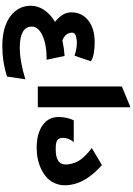

<svg xmlns="http://www.w3.org/2000/svg" viewBox="236 -1078 1149 1661"><g transform="rotate(90 810.5 -247.5)"><path d="M509.8 -458 461.9 -317.9Q401.4 -337.9 349.1 -337.9Q334 -337.9 328.1 -336.9Q287.6 -331.5 273.9 -321Q260.3 -310.5 263.2 -286.1Q266.1 -261.7 283 -242.9Q299.8 -224.1 329.1 -212.9Q401.9 -228 463.9 -231.9L497.1 -76.2Q369.1 -77.6 289.6 -41.3Q210 -4.9 210 51.8Q210 103 255.9 129.4Q301.8 155.8 390.1 155.8Q510.7 155.8 666 107.9L642.1 266.1Q515.1 307.1 373 307.1Q274.9 307.1 197.8 278.6Q120.6 250 75.2 193.4Q29.8 136.7 29.8 60.1Q29.8 0 65.9 -54.2Q102.1 -108.4 168.9 -148.9Q95.2 -208.5 87.9 -272Q79.6 -364.3 142.6 -424.3Q205.6 -484.4 316.9 -491.2Q321.3 -491.2 330.8 -491.7Q340.3 -492.2 345.2 -492.2Q395.5 -492.2 441.7 -484.1Q487.8 -476.1 509.8 -458Z M728 0V-727.1L907.7 -801.8V0Z M1020.5 -311H1208.5Q1172.4 -264.6 1172.4 -217.8Q1172.4 -183.6 1192.1 -169.2Q1211.9 -154.8 1268.6 -154.8Q1303.2 -154.8 1328.1 -159.9Q1353 -165 1371.8 -177.2Q1390.6 -189.5 1398.2 -211.7Q1405.8 -233.9 1401.4 -266.1Q1393.1 -329.1 1356.2 -376.5Q1319.3 -423.8 1260.3 -466.8L1408.2 -555.2Q1440.9 -525.4 1466.6 -497.3Q1492.2 -469.2 1517.3 -433.3Q1542.5 -397.5 1558.8 -356Q1575.2 -314.5 1580.6 -270Q1587.9 -213.9 1572.3 -166.5Q1556.6 -119.1 1525.1 -87.2Q1493.7 -55.2 1450 -33Q1406.2 -10.7 1357.9 -0.5Q1309.6 9.8 1259.3 9.8Q1137.2 9.8 1064.7 -40.8Q992.2 -91.3 992.2 -179.2Q992.2 -250 1020.5 -311Z"/></g></svg>

Font: LT Superior Black
Style: Regular
Weight: 900
Designer: Daniel Lyons
Foundry: LyonsType
Version: Version 2.005